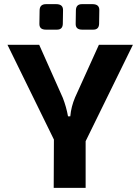

<svg xmlns="http://www.w3.org/2000/svg" viewBox="-20 -906 661 926"><path d="M376 -763Q344 -763 345 -792L346 -855Q346 -886 375 -886H426Q460 -886 459 -856L458 -793Q458 -763 430 -763ZM201 -763Q169 -763 170 -792L171 -855Q171 -886 202 -886H251Q285 -886 284 -856L283 -793Q283 -763 255 -763ZM393 0H239L240 -233L16 -690H169L283 -434Q300 -390 308 -345H319Q323 -391 342 -436L457 -690H621L393 -225Z"/></svg>

Font: Taylor Sans Bold LRS
Style: Bold
Weight: 700
Italic angle: -8°
Designer: Natanael Gama
Version: Version 1.001 September 8, 2015